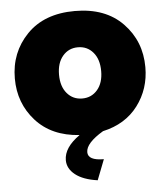

<svg xmlns="http://www.w3.org/2000/svg" viewBox="-53 -583 722 844"><g transform="rotate(-5 308.0 -161.0)"><path d="M344 214Q280 205 246 178Q212 151 212 114Q212 58 282 9Q159 1 89.5 -76.5Q20 -154 20 -263Q20 -378 96.5 -457Q173 -536 308 -536Q443 -536 519.5 -457Q596 -378 596 -263Q596 -167 541 -94Q486 -21 386 1Q309 47 309 87Q309 124 379 124ZM241 -345.5Q215 -315 215 -263Q215 -211 241 -180.5Q267 -150 308 -150Q349 -150 375 -180.5Q401 -211 401 -263Q401 -315 375 -345.5Q349 -376 308 -376Q267 -376 241 -345.5Z"/></g></svg>

Font: Raleway
Style: Heavy
Weight: 900
Designer: Matt McInerney, Pablo Impallari, Rodrigo Fuenzalida
Foundry: Matt McInerney, Pablo Impallari, Rodrigo Fuenzalida
Version: Version 2.001